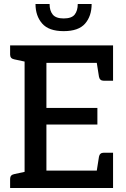

<svg xmlns="http://www.w3.org/2000/svg" viewBox="-20 -948 633 968"><path d="M104 0V-719H550V-631H214V-404H471V-320H214V-88H550V0ZM464 -63 479 -158Q481 -168 487 -173Q493 -178 503 -178H550V-88ZM464 -656 550 -631V-541H503Q493 -541 487 -546Q481 -551 479 -561ZM132 -719 121 -634 51 -649Q41 -651 36 -657Q31 -663 31 -673V-719ZM31 0V-46Q31 -56 36 -62Q41 -68 51 -70L120 -85L132 0ZM301 -791Q226 -791 192.5 -829.5Q159 -868 159 -928H230Q230 -894 246 -874.5Q262 -855 301 -855Q341 -855 356.5 -874.5Q372 -894 372 -928H442Q442 -867 409 -829Q376 -791 301 -791Z"/></svg>

Font: Aleo Medium
Style: Regular
Weight: 500
Designer: Alessio Laiso
Foundry: Alessio Laiso
Version: Version 2.001;gftools[0.9.29]